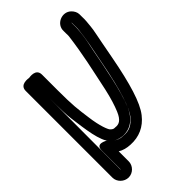

<svg xmlns="http://www.w3.org/2000/svg" viewBox="-220 -627 841 841"><g transform="rotate(-45 201.0 -206.0)"><path d="M49 97C49 -51 50 -198 50 -344C50 -281 51 -238 55 -212C65 -138 74 -55 105 -24C120 -9 138 -2 158 0C208 4 243 -26 264 -73C294 -143 318 -276 333 -354C339 -383 347 -419 349 -443C351 -461 353 -478 352 -495V-508V-509L353 -508V-496C353 -487 354 -478 353 -471C345 -397 340 -385 321 -285C295 -149 267 -65 244 -37C220 -8 198 5 160 1H158C132 1 105 -21 96 -35C96 -35 50 -64 50 -21V97ZM100 97V35C116 45 135 50 157 51C208 54 251 35 283 -6C317 -49 344 -138 370 -276C382 -338 389 -378 393 -396C397 -415 399 -429 400 -440C402 -459 404 -476 403 -497V-510C403 -524 396 -536 387 -545C356 -576 299 -552 302 -507V-494C302 -488 303 -482 302 -475C289 -374 272 -304 250 -199C240 -154 229 -119 218 -93C202 -55 185 -47 163 -50H160C154 -50 149 -52 141 -60C135 -66 120 -101 112 -164C104 -223 100 -248 100 -344V-440C100 -480 53 -470 50 -470C47 -470 -1 -480 -1 -440V97C-1 124 23 147 50 147C77 147 100 124 100 97Z"/></g></svg>

Font: AppleStorm
Style: CBo
Weight: 400
Foundry: Cannot Into Space Fonts
Version: Version 1.01